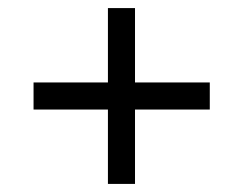

<svg xmlns="http://www.w3.org/2000/svg" viewBox="-20 -595 603 475"><path d="M247 -140V-324H63V-391H247V-575H314V-391H499V-324H314V-140Z"/></svg>

Font: Noto Serif Hebrew SemiBold
Style: Regular
Weight: 600
Version: Version 2.003